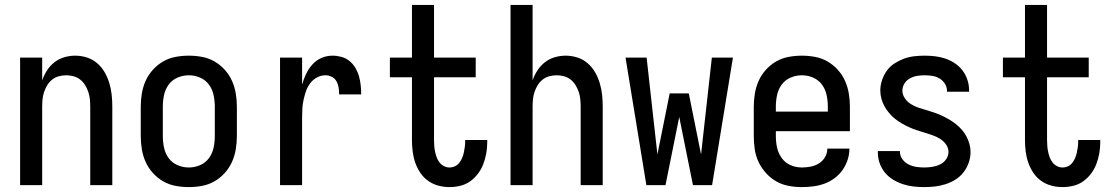

<svg xmlns="http://www.w3.org/2000/svg" viewBox="-20 -755 4540 783"><path d="M62 0V-520H152V-427Q159 -448 171.5 -467.5Q184 -487 202 -501Q220 -515 242 -521.5Q264 -528 287 -528Q311 -528 334.5 -520.5Q358 -513 376.5 -497Q395 -481 407 -460Q419 -439 426 -415.5Q433 -392 435.5 -368Q438 -344 438 -320V0H348V-320Q348 -335 346.5 -350.5Q345 -366 340 -380.5Q335 -395 327 -408Q319 -421 307 -430.5Q295 -440 280 -444Q265 -448 250 -448Q235 -448 220 -444Q205 -440 193 -430.5Q181 -421 173 -408Q165 -395 160 -380.5Q155 -366 153.5 -350.5Q152 -335 152 -320V0Z M750 8Q723 8 696 3Q669 -2 645.5 -15.5Q622 -29 603.5 -49.5Q585 -70 574 -94.5Q563 -119 558.5 -146Q554 -173 554 -200V-320Q554 -347 558.5 -374Q563 -401 574 -425.5Q585 -450 603.5 -470.5Q622 -491 645.5 -504.5Q669 -518 696 -523Q723 -528 750 -528Q777 -528 804 -523Q831 -518 854.5 -504.5Q878 -491 896.5 -470.5Q915 -450 926 -425.5Q937 -401 941.5 -374Q946 -347 946 -320V-200Q946 -173 941.5 -146Q937 -119 926 -94.5Q915 -70 896.5 -49.5Q878 -29 854.5 -15.5Q831 -2 804 3Q777 8 750 8ZM750 -72Q774 -72 796 -81.5Q818 -91 832 -110Q846 -129 851 -152.5Q856 -176 856 -200V-320Q856 -344 851 -367.5Q846 -391 832 -410Q818 -429 796 -438.5Q774 -448 750 -448Q726 -448 704 -438.5Q682 -429 668 -410Q654 -391 649 -367.5Q644 -344 644 -320V-200Q644 -176 649 -152.5Q654 -129 668 -110Q682 -91 704 -81.5Q726 -72 750 -72Z M1122 0V-520H1212V-410Q1218 -432 1228 -453Q1238 -474 1253.5 -491.5Q1269 -509 1290.5 -518.5Q1312 -528 1336 -528Q1354 -528 1372.5 -523Q1391 -518 1405.5 -506Q1420 -494 1429.5 -478Q1439 -462 1444 -444Q1449 -426 1451 -407.5Q1453 -389 1453 -370H1363Q1363 -384 1361 -397.5Q1359 -411 1352.5 -423Q1346 -435 1333.5 -441.5Q1321 -448 1307 -448Q1289 -448 1272.5 -439Q1256 -430 1245 -415.5Q1234 -401 1228 -383.5Q1222 -366 1218 -348Q1214 -330 1213 -312Q1212 -294 1212 -276V0Z M1813 8Q1790 8 1767.5 2Q1745 -4 1726 -17.5Q1707 -31 1694 -50.5Q1681 -70 1673.5 -91.5Q1666 -113 1663 -136.5Q1660 -160 1660 -183V-440H1570V-520H1660V-735H1750V-520H1920V-440H1750V-183Q1750 -171 1751 -159Q1752 -147 1754.5 -135.5Q1757 -124 1761 -113Q1765 -102 1772.5 -92.5Q1780 -83 1790.5 -77.5Q1801 -72 1813 -72Q1825 -72 1835.5 -77Q1846 -82 1853 -91Q1860 -100 1864.5 -110.5Q1869 -121 1871.5 -132.5Q1874 -144 1875.5 -155.5Q1877 -167 1877 -178V-184H1967V-174Q1967 -152 1963 -129.5Q1959 -107 1951 -86Q1943 -65 1929.5 -47Q1916 -29 1898 -16Q1880 -3 1858 2.5Q1836 8 1813 8Z M2062 0V-735H2152V-427Q2159 -448 2171.5 -467.5Q2184 -487 2202 -501Q2220 -515 2242 -521.5Q2264 -528 2287 -528Q2311 -528 2334.5 -520.5Q2358 -513 2376.5 -497Q2395 -481 2407 -460Q2419 -439 2426 -415.5Q2433 -392 2435.5 -368Q2438 -344 2438 -320V0H2348V-320Q2348 -335 2346.5 -350.5Q2345 -366 2340 -380.5Q2335 -395 2327 -408Q2319 -421 2307 -430.5Q2295 -440 2280 -444Q2265 -448 2250 -448Q2235 -448 2220 -444Q2205 -440 2193 -430.5Q2181 -421 2173 -408Q2165 -395 2160 -380.5Q2155 -366 2153.5 -350.5Q2152 -335 2152 -320V0Z M2884 0H2806L2750 -278L2694 0H2616L2531 -520H2617L2661 -125L2711 -374H2789L2839 -125L2883 -520H2969Z M3250 8Q3223 8 3196 3Q3169 -2 3145.5 -15.5Q3122 -29 3103.5 -49.5Q3085 -70 3073.5 -94.5Q3062 -119 3058 -146Q3054 -173 3054 -200V-320Q3054 -347 3058.5 -374Q3063 -401 3074 -425.5Q3085 -450 3103.5 -470.5Q3122 -491 3145.5 -504.5Q3169 -518 3196 -523Q3223 -528 3250 -528Q3277 -528 3304 -523Q3331 -518 3354.5 -504.5Q3378 -491 3396.5 -470.5Q3415 -450 3426 -425.5Q3437 -401 3441.5 -374Q3446 -347 3446 -320V-220H3144V-200Q3144 -176 3149 -153Q3154 -130 3168 -110.5Q3182 -91 3204 -81.5Q3226 -72 3250 -72Q3268 -72 3286 -75.5Q3304 -79 3319.5 -88.5Q3335 -98 3344.5 -114Q3354 -130 3354 -149H3444Q3444 -125 3436.5 -102.5Q3429 -80 3415.5 -61Q3402 -42 3383 -28Q3364 -14 3342 -6Q3320 2 3296.5 5Q3273 8 3250 8ZM3144 -300H3356V-320Q3356 -344 3351 -367.5Q3346 -391 3332 -410Q3318 -429 3296 -438.5Q3274 -448 3250 -448Q3226 -448 3204 -438.5Q3182 -429 3168 -410Q3154 -391 3149 -367.5Q3144 -344 3144 -320Z M3749 8Q3727 8 3705 5.5Q3683 3 3662 -4Q3641 -11 3622 -22.5Q3603 -34 3589 -51Q3575 -68 3567.5 -89Q3560 -110 3560 -132V-139H3650V-136Q3650 -120 3660 -106Q3670 -92 3685 -84.5Q3700 -77 3716.5 -74.5Q3733 -72 3749 -72Q3765 -72 3781.5 -74.5Q3798 -77 3813 -84Q3828 -91 3838 -105Q3848 -119 3848 -135Q3848 -152 3838 -166Q3828 -180 3813.5 -189Q3799 -198 3783 -203.5Q3767 -209 3751 -214Q3735 -219 3719 -224Q3703 -229 3688 -236Q3673 -243 3658 -251.5Q3643 -260 3630 -270.5Q3617 -281 3606 -294Q3595 -307 3587 -321.5Q3579 -336 3574.5 -352.5Q3570 -369 3570 -386Q3570 -407 3577 -428Q3584 -449 3596.5 -466.5Q3609 -484 3627.5 -496Q3646 -508 3666 -515.5Q3686 -523 3707.5 -525.5Q3729 -528 3751 -528Q3772 -528 3793.5 -525.5Q3815 -523 3835.5 -516Q3856 -509 3874 -497Q3892 -485 3905 -468Q3918 -451 3925 -430Q3932 -409 3932 -388V-381H3842V-384Q3842 -400 3833.5 -413.5Q3825 -427 3811.5 -435Q3798 -443 3782.5 -445.5Q3767 -448 3751 -448Q3735 -448 3720 -445.5Q3705 -443 3691 -435.5Q3677 -428 3668.5 -414.5Q3660 -401 3660 -385Q3660 -369 3670 -354.5Q3680 -340 3694 -331Q3708 -322 3724 -316.5Q3740 -311 3756 -306.5Q3772 -302 3788 -296.5Q3804 -291 3819.5 -284Q3835 -277 3849.5 -268.5Q3864 -260 3877.5 -249.5Q3891 -239 3902 -226.5Q3913 -214 3921 -199Q3929 -184 3933.5 -168Q3938 -152 3938 -135Q3938 -113 3930.5 -91.5Q3923 -70 3909.5 -52.5Q3896 -35 3877 -23Q3858 -11 3836.5 -4Q3815 3 3793 5.5Q3771 8 3749 8Z M4313 8Q4290 8 4267.5 2Q4245 -4 4226 -17.5Q4207 -31 4194 -50.5Q4181 -70 4173.5 -91.5Q4166 -113 4163 -136.5Q4160 -160 4160 -183V-440H4070V-520H4160V-735H4250V-520H4420V-440H4250V-183Q4250 -171 4251 -159Q4252 -147 4254.5 -135.5Q4257 -124 4261 -113Q4265 -102 4272.5 -92.5Q4280 -83 4290.5 -77.5Q4301 -72 4313 -72Q4325 -72 4335.5 -77Q4346 -82 4353 -91Q4360 -100 4364.5 -110.5Q4369 -121 4371.5 -132.5Q4374 -144 4375.5 -155.5Q4377 -167 4377 -178V-184H4467V-174Q4467 -152 4463 -129.5Q4459 -107 4451 -86Q4443 -65 4429.5 -47Q4416 -29 4398 -16Q4380 -3 4358 2.5Q4336 8 4313 8Z"/></svg>

Font: Iosevka Custom Medium
Style: Regular
Weight: 500
Monospace: yes
Designer: Belleve Invis
Foundry: Belleve Invis
Version: Version 32.5.0; ttfautohint (v1.8.4)